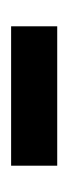

<svg xmlns="http://www.w3.org/2000/svg" viewBox="94 -414 125 354"><g transform="rotate(-90 157.0 -236.5)"><path d="M286 -279V-194H29V-279Z"/></g></svg>

Font: BioRhyme ExtraBold
Style: Regular
Weight: 400
Version: Version 1.600;gftools[0.9.33]